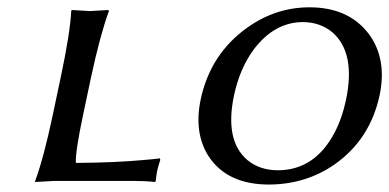

<svg xmlns="http://www.w3.org/2000/svg" viewBox="-20 -490 1054 520"><path d="M205.1 -179.2Q183.6 -77.6 185.5 -48.8Q212.9 -48.8 240.2 -49.6Q267.6 -50.3 289.3 -51.3Q311 -52.2 331.1 -53.7Q351.1 -55.2 365.7 -56.4Q380.4 -57.6 391.1 -58.6Q401.9 -59.6 404.3 -60.1L413.1 -61L414.1 -57.1Q408.7 -40.5 405.3 -25.9Q404.3 -20 403.3 -12.7Q402.3 -4.9 401.9 0L399.4 2.9Q375.5 0 339.8 0H127L75.2 2.9V0Q98.1 -61 123 -179.2L144.5 -280.8Q169.9 -400.4 172.9 -460L174.3 -462.9Q176.3 -462.9 223.6 -460L273.4 -462.9L274.9 -460Q251 -394.5 226.6 -280.8Z M800.8 -430.2Q722.7 -430.2 666.5 -355Q629.4 -304.2 613.8 -231.9Q587.9 -108.9 650.4 -56.2Q683.1 -29.3 731.9 -28.8Q832.5 -28.8 886.2 -130.9Q906.7 -169.9 917 -219.2Q943.8 -346.2 880.9 -401.9Q848.1 -429.7 800.8 -430.2ZM1008.3 -232.9Q982.9 -113.3 887.2 -45.4Q809.1 9.3 708.5 9.8Q594.2 9.8 543.9 -68.4Q504.9 -131.3 523.4 -220.2Q549.8 -344.7 650.9 -416Q727.5 -470.2 818.4 -470.2Q925.3 -470.2 980 -396.5Q1028.3 -329.6 1008.3 -232.9Z"/></svg>

Font: Linux Biolinum Capitals O
Style: Italic Samll Caps
Weight: 400
Italic angle: -12°
Designer: Philipp H. Poll
Foundry: Philipp H. Poll
Version: Version 0.6.2